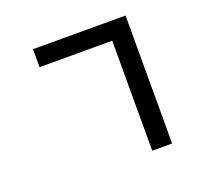

<svg xmlns="http://www.w3.org/2000/svg" viewBox="-134 -917 1225 1135"><g transform="rotate(-20 478.0 -349.5)"><path d="M181 -639V-752H763V53H638V-639Z"/></g></svg>

Font: Kinto Sans
Style: Bold
Weight: 700
Designer: Authors: Ryoko NISHIZUKA  (kana & ideographs); Paul D. Hunt (Latin, Greek & Cyrillic); Wenlong ZHANG  (bopomofo); Sandol
Foundry: Adobe Systems Incorporated, ookami Inc.
Version: Version 0.001